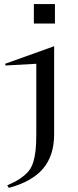

<svg xmlns="http://www.w3.org/2000/svg" viewBox="-20 -659 378 930"><path d="M4.9 -350.1 242.2 -435.1V-8.8Q242.2 95.2 188.2 158.2Q134.3 221.2 22.9 251L15.1 238.8Q52.2 222.7 75.9 207Q99.6 191.4 116 172.9Q132.3 154.3 140.6 127.7Q148.9 101.1 152.3 69.8Q155.8 38.6 155.8 -8.8V-350.1L6.8 -341.8ZM144 -544.9V-639.2H246.1V-544.9Z"/></svg>

Font: Halibut Exp
Style: Regular
Weight: 400
Width: 7
Designer: Matteo Maggi
Foundry: Collletttivo
Version: Version 3.080 | FøM Fix